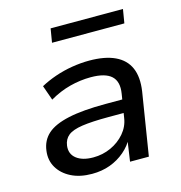

<svg xmlns="http://www.w3.org/2000/svg" viewBox="-104 -784 837 887"><g transform="rotate(-15 314.0 -340.5)"><path d="M229 9Q171 9 129.5 -12Q88 -33 67 -68.5Q46 -104 52 -149Q58 -197 91.5 -227Q125 -257 193.5 -272Q262 -287 372 -287H467L457 -225H369Q289 -225 242.5 -218Q196 -211 175 -194Q154 -177 150 -147Q145 -108 173.5 -85.5Q202 -63 254 -63Q299 -63 338.5 -81Q378 -99 405 -130.5Q432 -162 438 -202L456 -314Q465 -370 435.5 -397Q406 -424 337 -424Q287 -424 237 -411Q187 -398 139 -370L114 -441Q147 -459 186 -472.5Q225 -486 267.5 -493Q310 -500 350 -500Q425 -500 473 -477.5Q521 -455 540.5 -410.5Q560 -366 550 -299L502 0H412L428 -110H436Q418 -74 386.5 -47Q355 -20 315.5 -5.5Q276 9 229 9ZM206 -624 217 -690H563L552 -624Z"/></g></svg>

Font: Nunito Sans 10pt SemiExpanded Medium
Style: Italic
Weight: 500
Width: 6
Italic angle: -9°
Designer: Vernon Adams
Foundry: Vernon Adams
Version: Version 3.101;gftools[0.9.27]